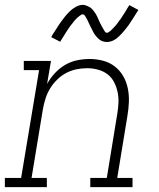

<svg xmlns="http://www.w3.org/2000/svg" viewBox="-35 -771 655 791"><path d="M-15 0V-38H52L126 -482H63V-520H175L159 -425Q172 -449 191 -469.5Q210 -490 233 -503.5Q256 -517 282 -522.5Q308 -528 334 -528Q362 -528 389 -521Q416 -514 437.5 -497.5Q459 -481 472.5 -457.5Q486 -434 491.5 -407Q497 -380 496 -351.5Q495 -323 490 -294L448 -38H511V0H337V-38H405L448 -301Q452 -324 453 -347Q454 -370 449.5 -391.5Q445 -413 435 -432.5Q425 -452 408 -465Q391 -478 369 -484Q347 -490 324 -490Q302 -490 280 -485.5Q258 -481 238 -470.5Q218 -460 201 -443.5Q184 -427 172 -407.5Q160 -388 153 -366.5Q146 -345 142 -323L95 -38H158V0ZM405 -598Q400 -598 394.5 -599Q389 -600 384.5 -602Q380 -604 376 -607Q372 -610 368.5 -613.5Q365 -617 362 -620.5Q359 -624 356 -628Q353 -632 350.5 -636.5Q348 -641 346 -645.5Q344 -650 341.5 -654.5Q339 -659 337 -663Q335 -667 332.5 -672.5Q330 -678 328 -682.5Q326 -687 323.5 -691.5Q321 -696 319 -699.5Q317 -703 314 -707.5Q311 -712 306 -712Q302 -712 298.5 -709.5Q295 -707 291.5 -704.5Q288 -702 283 -697.5Q278 -693 276 -690.5Q274 -688 272 -686Q270 -684 268 -681Q266 -678 263.5 -675Q261 -672 258.5 -669Q256 -666 253.5 -662.5Q251 -659 248.5 -655Q246 -651 243 -647Q240 -643 237.5 -638.5Q235 -634 232 -629.5Q229 -625 226 -620Q223 -615 219.5 -610Q216 -605 213 -599L176 -618Q181 -628 186.5 -636Q192 -644 197 -652Q202 -660 206.5 -667Q211 -674 215.5 -680Q220 -686 224.5 -692Q229 -698 233 -703Q237 -708 241 -712.5Q245 -717 251 -723Q257 -729 263 -733.5Q269 -738 276 -742Q283 -746 290.5 -748.5Q298 -751 306 -751Q311 -751 316 -749.5Q321 -748 325.5 -746Q330 -744 334.5 -741.5Q339 -739 342.5 -735.5Q346 -732 349 -728.5Q352 -725 355 -720.5Q358 -716 360.5 -712Q363 -708 365 -703.5Q367 -699 369 -694.5Q371 -690 373 -685.5Q375 -681 377.5 -676Q380 -671 382.5 -666Q385 -661 387.5 -657Q390 -653 392 -649.5Q394 -646 397 -641Q400 -636 405 -636Q409 -636 412.5 -638.5Q416 -641 419.5 -643.5Q423 -646 427.5 -651Q432 -656 434 -658Q436 -660 438.5 -662.5Q441 -665 443 -668Q445 -671 447.5 -673.5Q450 -676 452 -679.5Q454 -683 457 -686.5Q460 -690 462.5 -693.5Q465 -697 467.5 -701.5Q470 -706 473 -710Q476 -714 479 -719Q482 -724 485 -729Q488 -734 491 -739Q494 -744 498 -750L535 -730Q529 -721 524 -712.5Q519 -704 514 -696.5Q509 -689 504.5 -682Q500 -675 495.5 -668.5Q491 -662 486.5 -656.5Q482 -651 478 -646Q474 -641 470 -636.5Q466 -632 459.5 -625.5Q453 -619 447.5 -614.5Q442 -610 435 -606Q428 -602 420 -600Q412 -598 405 -598Z"/></svg>

Font: Iosevka Etoile XLtObl
Style: Regular
Weight: 200
Italic angle: -9°
Designer: Belleve Invis
Foundry: Belleve Invis
Version: Version 15.5.2; ttfautohint (v1.8.4)